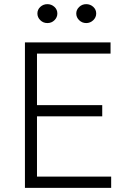

<svg xmlns="http://www.w3.org/2000/svg" viewBox="-20 -904 630 924"><path d="M100 0V-700H512V-646H158V-398H472V-344H158V-54H515V0ZM208 -793Q188 -793 174 -806.8Q160 -820.5 160 -839Q160 -858 174.2 -871Q188.5 -884 208 -884Q227.5 -884 241.8 -871Q256 -858 256 -839Q256 -820.5 242.2 -806.8Q228.5 -793 208 -793ZM395 -793Q375 -793 361 -806.8Q347 -820.5 347 -839Q347 -857 361 -870.5Q375 -884 395 -884Q414.5 -884 428.8 -871Q443 -858 443 -839Q443 -820.5 428.8 -806.8Q414.5 -793 395 -793Z"/></svg>

Font: Geologica Thin
Style: Regular
Weight: 100
Designer: Sindre Bremnes, Frode Helland
Foundry: Monokrom Skriftforlag AS
Version: Version 1.010; ttfautohint (v1.8.4.7-5d5b);gftools[0.9.28]